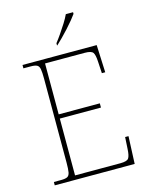

<svg xmlns="http://www.w3.org/2000/svg" viewBox="-135 -1015 855 1100"><g transform="rotate(-15 292.5 -465.5)"><path d="M50 0V-20H93Q118 -20 130 -26Q142 -32 145.5 -51Q149 -70 149 -108V-606Q149 -645 145.5 -663.5Q142 -682 130 -688Q118 -694 93 -694H50V-714H490L497 -551H477L473 -620Q471 -661 461 -675Q451 -689 412 -689H177V-387H421V-362H177V-25H446Q485 -25 495 -39Q505 -53 507 -94L511 -163H531L524 0ZM270 -784Q285 -803 303 -829Q321 -855 338 -882Q355 -909 365 -931H408V-921Q399 -908 382.5 -888Q366 -868 346 -846Q326 -824 306.5 -804.5Q287 -785 272 -771H270Z"/></g></svg>

Font: Noto Serif Gujarati Thin
Style: Regular
Weight: 250
Version: Version 2.102